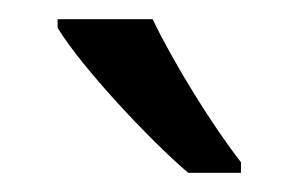

<svg xmlns="http://www.w3.org/2000/svg" viewBox="-20 -786 311 200"><path d="M139 -766H40V-757C65 -716 135 -641 176 -606H231V-617C202 -654 161 -720 139 -766Z"/></svg>

Font: Noto Sans Khmer Condensed
Style: Regular
Weight: 400
Width: 3
Designer: Danh Hong and the Monotype Design Team
Foundry: Monotype Imaging Inc.
Version: Version 2.004